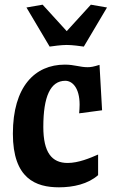

<svg xmlns="http://www.w3.org/2000/svg" viewBox="-20 -788 490 820"><path d="M35 -217C35 -25 133 12 232 12C293 12 356 -2 399 -40V-128C365 -113 315 -92 269 -92C201 -92 165 -137 165 -246C165 -375 195 -443 259 -443C288 -443 320 -414 320 -341C320 -328 319 -317 318 -304L416 -317L405 -511C379 -503 368 -501 354 -501C321 -501 298 -512 257 -512C129 -512 35 -418 35 -217ZM192 -589C206 -591 241 -596 265 -596C289 -596 324 -591 338 -589L437 -756L368 -768L265 -655L162 -768L93 -756Z"/></svg>

Font: CantoraOne
Style: Regular
Weight: 400
Designer: Pablo Impallari, Rodrigo Fuenzalida
Foundry: Pablo Impallari
Version: Version 1.001